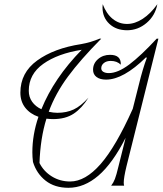

<svg xmlns="http://www.w3.org/2000/svg" viewBox="-20 -884 774 914"><path d="M582 -92Q569 -38 569 -14Q569 -6 571 0H509Q520 -14 527 -32Q534 -50 544 -92L578 -228Q516 -106 448.5 -48Q381 10 306 10Q240 10 197 -24Q154 -58 137 -113Q134 -137 134 -159Q134 -243 163 -328Q123 -342 100 -371.5Q77 -401 77 -443Q77 -538 157 -596Q237 -654 366 -674Q412 -682 454 -700H462Q363 -600 303.5 -519.5Q244 -439 212 -352Q234 -347 253 -347Q297 -347 331 -363Q365 -379 401 -419Q370 -369 331 -343Q292 -317 233 -317Q221 -317 201 -319Q172 -226 168 -108Q188 -68 227 -44Q266 -20 314 -20Q386 -20 458.5 -102.5Q531 -185 612 -366L642 -485Q659 -555 679 -609L675 -611Q567 -505 485 -505Q456 -505 439.5 -517.5Q423 -530 423 -552Q423 -582 446.5 -602.5Q470 -623 504 -623Q557 -623 555 -576Q537 -594 507 -594Q487 -594 474.5 -584Q462 -574 462 -559Q462 -548 472 -542Q482 -536 498 -536Q541 -536 596 -577.5Q651 -619 726 -700H734ZM177 -364Q237 -512 369 -647Q255 -629 186 -580Q117 -531 117 -452Q117 -422 133 -399.5Q149 -377 177 -364ZM468 -849Q468 -859 469 -864Q486 -819 516 -794.5Q546 -770 585 -770Q622 -770 659.5 -794.5Q697 -819 729 -864Q719 -810 678 -775Q637 -740 585 -740Q533 -740 500.5 -770.5Q468 -801 468 -849Z"/></svg>

Font: Srisakdi
Style: Regular
Weight: 400
Designer: Cadson Demak Co.,Ltd.
Foundry: Cadson Demak Co.,Ltd.
Version: Version 1.000